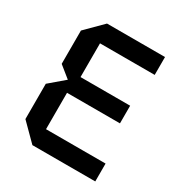

<svg xmlns="http://www.w3.org/2000/svg" viewBox="-139 -657 705 754"><g transform="rotate(30 214.0 -280.0)"><path d="M115 0 40 -75V-235L107 -292L55 -334V-485L130 -560H393V-479H145V-326H370V-246H130V-81H400V0Z"/></g></svg>

Font: Tektur SemiCondensed
Style: Regular
Weight: 400
Width: 4
Designer: Adam Jagosz
Foundry: Adam Jagosz
Version: Version 1.005;gftools[0.9.30]